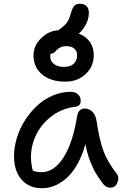

<svg xmlns="http://www.w3.org/2000/svg" viewBox="-20 -976 662 1016"><path d="M326.2 -543.9Q247.6 -543.9 202.4 -582.3Q157.2 -620.6 157.2 -684.1Q157.2 -733.4 197.3 -773.4Q237.3 -813.5 289.1 -815.9Q291 -817.9 293.2 -819.6Q295.4 -821.3 298.6 -823.5Q301.8 -825.7 303.2 -827.1Q327.6 -845.7 337.9 -862.3Q348.1 -878.9 356 -909.2Q363.8 -936 374.3 -946Q384.8 -956.1 400.9 -956.1Q450.2 -956.1 450.2 -907.2Q450.2 -877.4 435.5 -848.4Q420.9 -819.3 397 -797.9Q435.1 -783.7 455.6 -754.2Q476.1 -724.6 476.1 -684.1Q476.1 -624 433.1 -584Q390.1 -543.9 326.2 -543.9ZM246.1 -675.8Q246.1 -651.4 266.1 -636.7Q286.1 -622.1 317.9 -622.1Q352.1 -622.1 370.1 -638.4Q388.2 -654.8 388.2 -685.1Q388.2 -705.6 372.8 -718.8Q357.4 -731.9 331.1 -731.9Q314 -731.9 300.5 -725.6Q287.1 -719.2 280.8 -711.9Q274.4 -704.6 267.1 -698.2Q259.8 -691.9 252.9 -691.9H247.1Q246.1 -687 246.1 -675.8ZM202.1 20Q134.3 20 94.2 -25.6Q54.2 -71.3 54.2 -148.9Q54.2 -196.3 69.1 -245.6Q84 -294.9 111.6 -338.4Q139.2 -381.8 175.5 -416Q211.9 -450.2 258.5 -470.2Q305.2 -490.2 354 -490.2Q377 -490.2 392.1 -477.3Q407.2 -464.4 407.2 -441.9Q407.2 -414.1 377 -411.1Q308.6 -402.3 254.6 -362.1Q200.7 -321.8 172.4 -264.9Q144 -208 144 -146Q144 -105.5 153.8 -73.2Q172.4 -64.9 200.2 -64.9Q265.6 -64.9 315.4 -141.8Q365.2 -218.8 388.2 -361.8Q396 -401.9 429.2 -401.9Q453.1 -401.9 470 -383.5Q486.8 -365.2 491.2 -335Q505.4 -239.3 526.1 -180.7Q546.9 -122.1 595.2 -60.1Q612.8 -40 601.8 -11.5Q590.8 17.1 564.9 17.1Q540.5 17.1 524.9 -3.9Q501 -36.1 486.6 -60.1Q472.2 -84 456.5 -124.3Q440.9 -164.6 432.1 -213.9Q415 -151.9 388.4 -105.5Q361.8 -59.1 331.1 -32.5Q300.3 -5.9 268.1 7.1Q235.8 20 202.1 20Z"/></svg>

Font: Shantell Sans Bouncy
Style: Regular
Weight: 400
Designer: Stephen Nixon, Anya Danilova, Shantell Martin
Foundry: Arrow Type
Version: Version 1.006;[9816181b4]